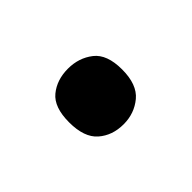

<svg xmlns="http://www.w3.org/2000/svg" viewBox="-39 -234 351 351"><g transform="rotate(-45 136.5 -58.0)"><path d="M68 -59Q68 -98 87.5 -114Q107 -130 136 -130Q164 -130 184.5 -114Q205 -98 205 -59Q205 -20 184.5 -3Q164 14 136 14Q107 14 87.5 -3Q68 -20 68 -59Z"/></g></svg>

Font: Noto Sans Gurmukhi UI Medium
Style: Regular
Weight: 500
Designer: Jelle Bosma - Monotype Design Team
Foundry: Monotype Imaging Inc.
Version: Version 2.004; ttfautohint (v1.8.4.7-5d5b)